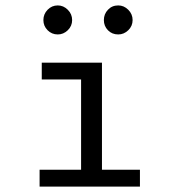

<svg xmlns="http://www.w3.org/2000/svg" viewBox="-20 -688 665 708"><path d="M126 0V-62H279V-395H134V-457H356V-62H496V0ZM193 -561Q171 -561 155.5 -576.5Q140 -592 140 -614Q140 -636 155.5 -652Q171 -668 193 -668Q214 -668 230 -652Q246 -636 246 -614Q246 -592 230 -576.5Q214 -561 193 -561ZM416 -561Q393 -561 378 -576.5Q363 -592 363 -614Q363 -636 378 -652Q393 -668 416 -668Q437 -668 453 -652Q469 -636 469 -614Q469 -592 453 -576.5Q437 -561 416 -561Z"/></svg>

Font: Inconsolata Expanded
Style: Regular
Weight: 400
Width: 7
Monospace: yes
Designer: Raph Levien, Cyreal, Brenton Simpson
Foundry: Raph Levien, Cyreal, Google
Version: Version 3.100; ttfautohint (v1.8.4.7-5d5b)